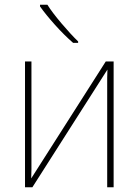

<svg xmlns="http://www.w3.org/2000/svg" viewBox="-20 -786 582 806"><path d="M112 -528H85V0H116L431 -494Q430 -472 430 -459.5Q430 -447 430 -426V0H457V-528H424L111 -37Q112 -60 112 -74.5Q112 -89 112 -114ZM179 -766H148V-759Q172 -725 210.5 -682Q249 -639 287 -606H308V-612Q277 -642 238 -688Q199 -734 179 -766Z"/></svg>

Font: Noto Sans Display Thin
Style: Regular
Weight: 250
Designer: Monotype Design Team
Foundry: Monotype Imaging Inc.
Version: Version 1.900